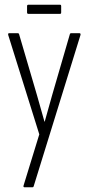

<svg xmlns="http://www.w3.org/2000/svg" viewBox="-20 -796 373 816"><path d="M85 0Q82 0 80.5 -1.5Q79 -3 80 -7L147 -225L15 -647Q13 -655 19 -655H55Q60 -655 61 -651L137 -392Q145 -364 153 -335.5Q161 -307 169 -279H170Q178 -307 186 -336Q194 -365 202 -393L277 -651Q278 -655 282 -655H317Q324 -655 322 -647L123 -4Q122 0 118 0ZM101 -737Q95 -737 95 -743V-770Q95 -776 101 -776H235Q240 -776 240 -770V-743Q240 -737 235 -737Z"/></svg>

Font: Sofia Sans Extra Condensed Light
Style: Regular
Weight: 300
Designer: Botio Nikoltchev, Ani Petrova
Foundry: lettersoup
Version: Version 4.101